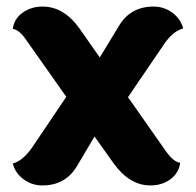

<svg xmlns="http://www.w3.org/2000/svg" viewBox="-20 -554 598 585"><path d="M438 11Q374 11 325 -58L268 -138L214 -47Q179 11 109 11Q77 11 51.5 -8Q26 -27 19 -56Q48 -63 76 -102L182 -259L60 -432Q39 -463 19 -466Q23 -497 49 -515.5Q75 -534 110 -534Q175 -534 223 -466L284 -379L343 -476Q378 -534 448 -534Q480 -534 505.5 -515Q531 -496 538 -467Q508 -460 481 -421L370 -258L487 -91Q510 -60 529 -58Q525 -27 499.5 -8Q474 11 438 11Z"/></svg>

Font: Laila
Style: Bold
Weight: 700
Designer: Hitesh Malaviya
Foundry: Indian Type Foundry
Version: Version 1.302;PS 1.0;hotconv 1.0.78;makeotf.lib2.5.61930; tt